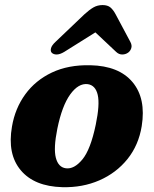

<svg xmlns="http://www.w3.org/2000/svg" viewBox="-20 -744 622 777"><path d="M345.5 -480Q461.5 -477.5 516.5 -411.5Q571.5 -345.5 553.5 -233.5Q541 -156.5 495.8 -100.2Q450.5 -44 382.2 -14.2Q314 15.5 232.5 13.5Q119 10.5 64 -55Q9 -120.5 28.5 -232Q41 -305.5 82.2 -362.2Q123.5 -419 190 -450.5Q256.5 -482 345.5 -480ZM246.5 -63Q280 -58.5 313.2 -98.5Q346.5 -138.5 367.5 -239.5Q384.5 -321 375.5 -360Q366.5 -399 335 -403.5Q297.5 -408 264.2 -362Q231 -316 212 -223Q196 -144 206 -105.5Q216 -67 246.5 -63ZM240 -534Q222.5 -523.5 209.2 -523.5Q196 -523.5 189 -531Q183.5 -537.5 186.5 -549Q189.5 -560.5 204.5 -574.5L321.5 -686Q341 -704 357.8 -713.8Q374.5 -723.5 395 -723.5Q415.5 -723.5 427 -713.8Q438.5 -704 448 -686L507.5 -574.5Q515 -560.5 511.2 -549Q507.5 -537.5 498.5 -531Q488 -523.5 474.5 -523.5Q461 -523.5 450 -534L366 -613Z"/></svg>

Font: Fraunces 9pt Soft
Style: Bold Italic
Weight: 700
Italic angle: -16°
Version: Version 1.000;[b76b70a41]